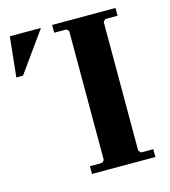

<svg xmlns="http://www.w3.org/2000/svg" viewBox="-271 -752 738 834"><g transform="rotate(-15 98.0 -335.0)"><path d="M40 0V-35H95L105 -45V-625L95 -635H40V-670H325V-635H270L260 -625V-45L270 -35H325V0ZM-169 -490 -150 -670H-10L-139 -490Z"/></g></svg>

Font: Brygada 1918
Style: Bold
Weight: 700
Designer: Mateusz Machalski | Borys Kosmynka | Przemek Hoffer
Foundry: NIEPODLEGLA 2018
Version: Version 3.006